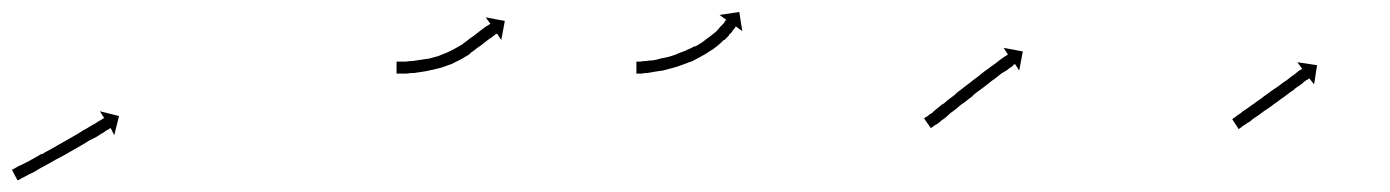

<svg xmlns="http://www.w3.org/2000/svg" viewBox="-22 -280 2324 321"><path d="M0 3Q2 2 5 0Q8 -2 13 -4Q17 -6 23 -9Q28 -12 34 -15Q41 -19 48 -23V-22Q54 -26 62 -30Q69 -34 76 -38Q83 -42 90 -46Q97 -50 104 -54Q111 -58 117 -62Q123 -65 129 -69Q134 -72 138 -74Q142 -77 146 -79Q148 -80 151 -82Q151 -82 152 -83L145 -94L177 -86L169 -54L163 -66Q162 -65 161 -65Q159 -63 156 -62Q153 -60 149 -57H148Q144 -54 139 -51Q133 -48 127 -45Q121 -41 114 -37Q107 -33 100 -29Q93 -25 86 -21Q78 -17 71 -13Q64 -9 57 -5Q50 -1 44 2Q38 6 32 9Q27 11 22 14Q18 16 14 18Q11 20 9 21Q8 21 7 21L-2 4Q-1 3 0 3Z M643 -177Q645 -177 649 -177Q649 -177 648.5 -177Q648 -177 648 -177Q648 -177 648 -177Q648 -177 648 -177Q652 -177 657 -177Q657 -177 657 -177Q657 -177 657 -177Q657 -177 657 -177Q657 -177 657 -177Q662 -178 668 -178Q668 -178 668 -178Q668 -178 668 -178Q668 -178 668 -178Q668 -178 668 -178Q674 -179 681 -180Q681 -180 681 -180Q681 -180 681 -180Q681 -180 681 -180Q681 -180 681 -180Q688 -181 695 -182Q695 -182 695 -182Q695 -182 695 -182Q695 -182 695 -182Q695 -182 695 -182Q703 -184 710 -186Q710 -186 710 -186Q710 -186 710 -186Q710 -186 710 -186Q710 -186 710 -186Q718 -189 725 -192Q725 -192 725 -192Q725 -192 725 -192Q725 -192 725 -192Q725 -192 725 -192Q732 -195 739 -199Q739 -199 739 -199Q739 -199 739 -199Q739 -199 739 -199Q739 -199 739 -199Q746 -203 753 -207Q753 -207 753 -207Q753 -207 752 -207Q752 -207 752 -207Q752 -207 752 -207Q758 -211 764 -216Q764 -216 764 -216Q764 -216 764 -216Q764 -216 764 -216Q764 -216 764 -216Q769 -219 775 -224Q780 -228 784 -231Q784 -231 784 -231Q784 -231 784 -231Q784 -231 784 -231Q784 -231 784 -231Q788 -234 791 -236Q791 -236 791 -236Q791 -236 791 -236Q791 -236 791 -236Q791 -236 791 -236Q794 -238 796 -239Q796 -239 796 -239Q796 -239 796 -239Q796 -239 796 -239Q796 -239 796 -239Q797 -240 798 -240L790 -251L822 -245L816 -213L809 -224Q808 -223 807 -223Q807 -223 807 -223Q807 -223 807 -223Q807 -223 807 -223Q807 -223 807 -223Q805 -221 803 -220Q803 -220 803 -220Q803 -220 803 -220Q803 -220 803 -220Q803 -220 803 -220Q800 -217 796 -215Q796 -215 796 -215Q796 -215 796 -215Q796 -215 796 -215Q796 -215 796 -215Q792 -212 787 -208Q781 -203 776 -200Q776 -200 776 -200Q776 -200 776 -200Q776 -200 776 -200Q776 -200 776 -200Q770 -195 764 -191Q764 -191 764 -191Q764 -191 764 -190Q764 -190 764 -190Q764 -190 764 -190Q757 -186 749 -181Q749 -181 749 -181Q749 -181 749 -181Q749 -181 749 -181Q749 -181 749 -181Q741 -177 733 -173Q733 -173 733 -173Q733 -173 733 -173Q733 -173 733 -173Q733 -173 733 -173Q725 -170 716 -167Q716 -167 716 -167Q716 -167 716 -167Q716 -167 716 -167Q716 -167 716 -167Q708 -165 700 -163Q700 -163 700 -163Q700 -163 700 -163Q700 -163 699.5 -163Q699 -163 699 -163Q692 -161 684 -160Q684 -160 684 -160Q684 -160 684 -160Q684 -160 684 -160Q684 -160 684 -160Q677 -159 670 -158Q670 -158 670 -158Q670 -158 670 -158Q670 -158 670 -158Q670 -158 670 -158Q664 -158 658 -157Q658 -157 658 -157Q658 -157 658 -157Q658 -157 658 -157Q658 -157 658 -157Q653 -157 649 -157Q649 -157 649 -157Q649 -157 649 -157Q649 -157 649 -157Q649 -157 649 -157Q646 -157 643 -157Q642 -157 641 -157V-177Q642 -177 643 -177Z M1044 -177Q1044 -177 1044 -177Q1044 -177 1044 -177Q1044 -177 1044 -177Q1044 -177 1044 -177Q1046 -177 1049 -177Q1049 -177 1049 -177Q1049 -177 1049 -177Q1049 -177 1049 -177Q1049 -177 1049 -177Q1053 -178 1058 -178Q1058 -178 1058 -178Q1058 -178 1058 -178Q1058 -178 1058 -178Q1058 -178 1058 -178Q1063 -179 1069 -179Q1069 -179 1069 -179Q1069 -179 1069 -179Q1069 -179 1069 -179Q1069 -179 1069 -179Q1075 -180 1082 -182Q1082 -182 1081.5 -182Q1081 -182 1081 -182Q1081 -182 1081 -182Q1081 -182 1081 -182Q1088 -183 1096 -185Q1096 -185 1096 -185Q1096 -185 1096 -185Q1096 -185 1096 -185Q1096 -185 1096 -185Q1103 -187 1111 -190Q1111 -190 1111 -190Q1111 -190 1111 -190Q1111 -190 1110.5 -190Q1110 -190 1110 -190Q1118 -193 1126 -196Q1126 -196 1126 -196Q1126 -196 1126 -196Q1125 -196 1125 -196Q1125 -196 1125 -196Q1133 -199 1140 -203Q1140 -203 1140 -203Q1140 -203 1140 -203Q1140 -202 1140 -202Q1140 -202 1140 -202Q1147 -206 1153 -210Q1153 -210 1153 -210Q1153 -210 1153 -210Q1153 -210 1153 -210Q1153 -210 1153 -210Q1159 -215 1165 -219Q1165 -219 1165 -219Q1165 -219 1165 -219Q1165 -219 1165 -219Q1165 -219 1165 -219Q1170 -223 1175 -227Q1175 -227 1175 -227Q1175 -227 1175 -227Q1175 -227 1175 -227Q1175 -227 1175 -227Q1179 -231 1182 -235Q1182 -235 1182 -235Q1182 -235 1182 -235Q1182 -235 1182 -235Q1182 -235 1182 -235Q1185 -238 1188 -241Q1188 -241 1188 -241Q1188 -241 1188 -241Q1188 -241 1188 -241Q1188 -241 1188 -241Q1190 -244 1191 -246Q1191 -246 1191 -246Q1191 -246 1191 -246Q1191 -246 1191 -246Q1191 -246 1191 -246Q1192 -246 1192 -247L1181 -255L1214 -260L1219 -228L1208 -236Q1208 -235 1207 -234Q1207 -234 1207 -234Q1207 -234 1207 -234Q1207 -234 1207 -234Q1207 -234 1207 -234Q1206 -232 1203 -229Q1203 -229 1203 -229Q1203 -229 1203 -229Q1203 -229 1203 -229Q1203 -229 1203 -229Q1201 -225 1197 -222Q1197 -222 1197 -222Q1197 -222 1197 -222Q1197 -222 1197 -221.5Q1197 -221 1197 -221Q1193 -217 1189 -213Q1189 -213 1188.5 -213Q1188 -213 1188 -213Q1188 -213 1188 -213Q1188 -213 1188 -213Q1183 -208 1177 -203Q1177 -203 1177 -203Q1177 -203 1177 -203Q1177 -203 1177 -203Q1177 -203 1177 -203Q1171 -198 1164 -194Q1164 -194 1164 -194Q1164 -194 1164 -194Q1164 -194 1164 -194Q1164 -194 1164 -194Q1157 -189 1149 -185Q1149 -185 1149 -185Q1149 -185 1149 -185Q1149 -185 1149 -185Q1149 -185 1149 -185Q1142 -181 1134 -177Q1134 -177 1133.5 -177Q1133 -177 1133 -177Q1133 -177 1133 -177Q1133 -177 1133 -177Q1125 -174 1117 -171Q1117 -171 1117 -171Q1117 -171 1117 -171Q1117 -171 1117 -171Q1117 -171 1117 -171Q1109 -168 1101 -166Q1101 -166 1101 -166Q1101 -166 1101 -166Q1101 -166 1101 -166Q1101 -166 1101 -166Q1093 -164 1086 -162Q1086 -162 1086 -162Q1086 -162 1086 -162Q1086 -162 1085.5 -162Q1085 -162 1085 -162Q1078 -161 1072 -160Q1072 -160 1072 -160Q1072 -160 1072 -160Q1072 -160 1072 -160Q1072 -160 1072 -160Q1065 -159 1060 -158Q1060 -158 1060 -158Q1060 -158 1060 -158Q1060 -158 1060 -158Q1060 -158 1060 -158Q1055 -158 1051 -157Q1051 -157 1050.5 -157Q1050 -157 1050 -157Q1050 -157 1050 -157Q1050 -157 1050 -157Q1047 -157 1044 -157Q1044 -157 1044 -157Q1044 -157 1044 -157Q1044 -157 1044 -157Q1044 -157 1044 -157Q1043 -157 1042 -157V-177Q1043 -177 1044 -177Z M1524 -83Q1526 -84 1529 -86Q1529 -86 1529 -86Q1529 -86 1529 -86Q1529 -86 1529 -86Q1529 -86 1529 -86Q1532 -89 1536 -91Q1536 -91 1536 -91Q1536 -91 1536 -91Q1536 -91 1536 -91Q1536 -91 1536 -91Q1540 -95 1544 -98Q1549 -102 1555 -107V-106Q1560 -111 1567 -116Q1570 -118 1573 -120.5Q1576 -123 1579 -126Q1586 -131 1592 -136Q1599 -141 1605 -146Q1612 -151 1618 -156Q1624 -161 1630 -165Q1635 -169 1641 -173Q1646 -177 1650 -180Q1654 -183 1657 -185Q1660 -187 1662 -188Q1663 -189 1663 -189L1656 -200L1688 -194L1682 -162L1675 -173Q1674 -172 1673 -172Q1671 -170 1669 -168Q1665 -166 1662 -163Q1657 -160 1652 -157Q1647 -153 1642 -149Q1636 -145 1630 -140Q1624 -135 1617 -130Q1611 -126 1604 -120H1605Q1598 -115 1592 -110Q1589 -108 1585.5 -105.5Q1582 -103 1579 -100Q1573 -95 1567 -91Q1562 -86 1557 -82Q1552 -79 1548 -75Q1548 -75 1548 -75Q1548 -75 1548 -75Q1548 -75 1548 -75Q1548 -75 1548 -75Q1544 -72 1540 -70Q1540 -70 1540 -70Q1540 -70 1540 -70Q1540 -70 1540 -70Q1540 -70 1540 -70Q1538 -68 1536 -67Q1535 -66 1534 -66L1523 -82Q1523 -82 1524 -83Z M2039 -81Q2040 -83 2043 -84Q2045 -86 2048 -88Q2053 -91 2056 -94Q2061 -97 2065 -100Q2070 -104 2075 -107Q2080 -111 2086 -115Q2091 -119 2097 -123Q2102 -127 2108 -131Q2113 -134 2118 -138Q2123 -142 2128 -145Q2133 -149 2137 -152Q2141 -155 2144 -157Q2147 -160 2150 -162Q2152 -163 2154 -164Q2154 -165 2155 -165L2147 -176L2180 -171L2175 -139L2167 -149Q2166 -149 2166 -148Q2164 -147 2162 -146Q2159 -144 2156 -141Q2153 -139 2149 -136Q2144 -133 2140 -129Q2135 -126 2130 -122Q2125 -118 2119 -114Q2114 -110 2108 -106Q2103 -102 2097 -98Q2092 -95 2087 -91Q2082 -87 2077 -84Q2072 -81 2068 -77Q2064 -75 2060 -72Q2057 -70 2054 -68Q2052 -66 2050 -65Q2050 -65 2049 -64L2038 -81Q2038 -81 2039 -81Z"/></svg>

Font: FRB American Cursive Just Arrows Thin
Style: Italic
Weight: 100
Italic angle: -25°
Version: Version 2.0;Modular Font Editor K font №1